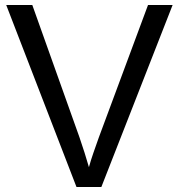

<svg xmlns="http://www.w3.org/2000/svg" viewBox="-20 -753 723 773"><path d="M288 0 5 -733H110L300 -200Q311 -168 320.5 -138Q330 -108 338 -80Q346 -109 356.5 -139Q367 -169 378 -200L576 -733H675L388 0Z"/></svg>

Font: MongolianScript
Style: Regular
Weight: 400
Designer: Bolorsoft LLC, NUM
Foundry: Bolorsoft LLC
Version: Version 3.2